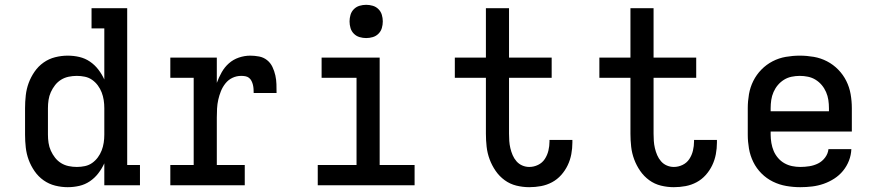

<svg xmlns="http://www.w3.org/2000/svg" viewBox="-20 -769 3640 797"><path d="M261 8Q235 8 209 1.5Q183 -5 161 -20.5Q139 -36 123.5 -58.5Q108 -81 99 -105.5Q90 -130 87 -156.5Q84 -183 84 -210V-320Q84 -347 87 -373.5Q90 -400 99 -424.5Q108 -449 123.5 -471.5Q139 -494 161 -509.5Q183 -525 209 -531.5Q235 -538 261 -538Q286 -538 309.5 -532.5Q333 -527 353 -513.5Q373 -500 388 -480.5Q403 -461 413 -439V-651H360V-735H508V-84H561V0H413V-91Q403 -69 388 -49.5Q373 -30 353 -16.5Q333 -3 309.5 2.5Q286 8 261 8ZM299 -76Q316 -76 332.5 -79.5Q349 -83 362.5 -92.5Q376 -102 386 -115.5Q396 -129 402 -144.5Q408 -160 410.5 -176.5Q413 -193 413 -210V-320Q413 -337 410.5 -353.5Q408 -370 402 -385.5Q396 -401 386 -414.5Q376 -428 362.5 -437.5Q349 -447 332.5 -450.5Q316 -454 299 -454Q282 -454 265 -450.5Q248 -447 233.5 -438Q219 -429 208.5 -415.5Q198 -402 191 -386.5Q184 -371 181.5 -354Q179 -337 179 -320V-210Q179 -193 181.5 -176Q184 -159 191 -143.5Q198 -128 208.5 -114.5Q219 -101 233.5 -92Q248 -83 265 -79.5Q282 -76 299 -76Z M687 0V-84H784V-446H687V-530H880V-425Q888 -447 900 -468.5Q912 -490 930 -506Q948 -522 971.5 -530Q995 -538 1019 -538Q1037 -538 1055.5 -534.5Q1074 -531 1088.5 -519.5Q1103 -508 1111 -491Q1119 -474 1123 -456Q1127 -438 1127.5 -419.5Q1128 -401 1128 -383H1033Q1033 -391 1032.5 -399.5Q1032 -408 1030 -416.5Q1028 -425 1024 -433Q1020 -441 1013.5 -446Q1007 -451 998.5 -452.5Q990 -454 981 -454Q962 -454 945 -446Q928 -438 916 -423Q904 -408 897 -390.5Q890 -373 886 -355Q882 -337 881 -318.5Q880 -300 880 -281V-84H996V0Z M1299 0V-84H1460V-446H1315V-530H1556V-84H1701V0ZM1500 -611Q1486 -611 1472.5 -615Q1459 -619 1449 -629Q1439 -639 1435 -652.5Q1431 -666 1431 -680Q1431 -694 1435 -707.5Q1439 -721 1449 -731Q1459 -741 1472.5 -745Q1486 -749 1500 -749Q1514 -749 1527.5 -745Q1541 -741 1551 -731Q1561 -721 1565 -707.5Q1569 -694 1569 -680Q1569 -666 1565 -652.5Q1561 -639 1551 -629Q1541 -619 1527.5 -615Q1514 -611 1500 -611Z M2177 8Q2150 8 2123.5 1.5Q2097 -5 2075 -21Q2053 -37 2037.5 -59.5Q2022 -82 2012.5 -107.5Q2003 -133 2000 -160Q1997 -187 1997 -214V-446H1868V-530H1997V-735H2093V-530H2270V-446H2093V-214Q2093 -199 2094 -184Q2095 -169 2098.5 -154Q2102 -139 2108 -125Q2114 -111 2124 -99.5Q2134 -88 2148 -82Q2162 -76 2177 -76Q2196 -76 2213.5 -84.5Q2231 -93 2241.5 -109Q2252 -125 2256.5 -144Q2261 -163 2261 -182Q2261 -183 2261 -184.5Q2261 -186 2261 -188H2356Q2356 -185 2356 -182.5Q2356 -180 2356 -177Q2356 -153 2351.5 -129Q2347 -105 2336.5 -83Q2326 -61 2309.5 -42.5Q2293 -24 2271.5 -12.5Q2250 -1 2226 3.5Q2202 8 2177 8Z M2777 8Q2750 8 2723.5 1.5Q2697 -5 2675 -21Q2653 -37 2637.5 -59.5Q2622 -82 2612.5 -107.5Q2603 -133 2600 -160Q2597 -187 2597 -214V-446H2468V-530H2597V-735H2693V-530H2870V-446H2693V-214Q2693 -199 2694 -184Q2695 -169 2698.5 -154Q2702 -139 2708 -125Q2714 -111 2724 -99.5Q2734 -88 2748 -82Q2762 -76 2777 -76Q2796 -76 2813.5 -84.5Q2831 -93 2841.5 -109Q2852 -125 2856.5 -144Q2861 -163 2861 -182Q2861 -183 2861 -184.5Q2861 -186 2861 -188H2956Q2956 -185 2956 -182.5Q2956 -180 2956 -177Q2956 -153 2951.5 -129Q2947 -105 2936.5 -83Q2926 -61 2909.5 -42.5Q2893 -24 2871.5 -12.5Q2850 -1 2826 3.5Q2802 8 2777 8Z M3302 8Q3273 8 3244 3Q3215 -2 3188.5 -15Q3162 -28 3141 -49Q3120 -70 3107 -96.5Q3094 -123 3089 -152Q3084 -181 3084 -210V-320Q3084 -349 3089 -378Q3094 -407 3107 -433Q3120 -459 3140.5 -480Q3161 -501 3187 -514.5Q3213 -528 3242 -533Q3271 -538 3300 -538Q3329 -538 3358 -533Q3387 -528 3413 -514.5Q3439 -501 3459.5 -480Q3480 -459 3493 -433Q3506 -407 3511 -378Q3516 -349 3516 -320V-223H3179V-210Q3179 -193 3182 -175.5Q3185 -158 3191.5 -142.5Q3198 -127 3209.5 -113.5Q3221 -100 3236 -91.5Q3251 -83 3268 -79.5Q3285 -76 3302 -76Q3321 -76 3340 -79Q3359 -82 3376 -90.5Q3393 -99 3405 -115Q3417 -131 3419 -150H3514Q3513 -125 3504 -102Q3495 -79 3479.5 -60Q3464 -41 3443 -27.5Q3422 -14 3399 -6Q3376 2 3351.5 5Q3327 8 3302 8ZM3421 -307V-320Q3421 -337 3418.5 -354Q3416 -371 3409 -387Q3402 -403 3391 -416Q3380 -429 3365.5 -438Q3351 -447 3334 -450.5Q3317 -454 3300 -454Q3283 -454 3266 -450.5Q3249 -447 3234.5 -438Q3220 -429 3209 -416Q3198 -403 3191 -387Q3184 -371 3181.5 -354Q3179 -337 3179 -320V-307Z"/></svg>

Font: Iosevka Slab Medium Extended
Style: Regular
Weight: 500
Width: 7
Monospace: yes
Designer: Belleve Invis
Foundry: Belleve Invis
Version: Version 11.1.1; ttfautohint (v1.8.3)